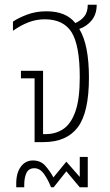

<svg xmlns="http://www.w3.org/2000/svg" viewBox="-20 -604 469 816"><path d="M127 0V-271H69V-303H163V-34H174Q217 -34 249.5 -56Q282 -78 300.5 -130.5Q319 -183 319 -275Q319 -411 284.5 -466.5Q250 -522 170 -522Q134 -522 100.5 -509Q67 -496 35 -473V-512Q58 -528 95.5 -542Q133 -556 177 -556Q261 -556 300 -506Q322 -515 337.5 -533.5Q353 -552 353 -584H391Q391 -544 370 -518Q349 -492 317 -481Q338 -446 348 -394.5Q358 -343 358 -274Q358 -126 310.5 -63Q263 0 164 0ZM49 192V176Q49 131 68.5 104.5Q88 78 120 78Q153 78 173 101Q193 124 207 150L262 83L319 148V63H353V192H319L262 124L208 192H197Q185 161 167.5 136Q150 111 126 111Q102 111 92.5 131Q83 151 83 182V192Z"/></svg>

Font: Noto Sans Thai Cond ExtLt
Style: Regular
Weight: 200
Width: 3
Designer: Monotype Design Team
Foundry: Monotype Imaging Inc.
Version: Version 2.002; ttfautohint (v1.8.4.7-5d5b)